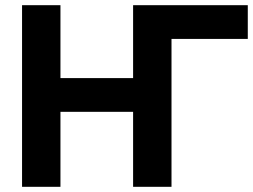

<svg xmlns="http://www.w3.org/2000/svg" viewBox="-20 -720 975 740"><path d="M935 -570H641V0H493V-289H213V0H65V-700H213V-419H493V-700H935Z"/></svg>

Font: PT Sans Caption
Style: Bold
Weight: 700
Designer: A.Korolkova, O.Umpeleva, V.Yefimov
Foundry: ParaType Ltd
Version: Version 2.003W OFL